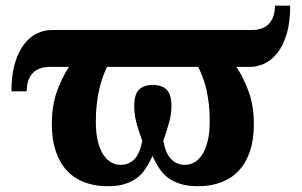

<svg xmlns="http://www.w3.org/2000/svg" viewBox="-20 -641 1054 671"><path d="M859.9 -536.1Q881.8 -536.1 897.5 -542.7Q913.1 -549.3 922.6 -561Q932.1 -572.8 936.5 -588.1Q940.9 -603.5 940.9 -621.1H994.1Q994.1 -561.5 981.4 -520.8Q968.8 -480 948.5 -454.8Q928.2 -429.7 903.3 -418.5Q878.4 -407.2 854 -407.2H806.2Q833.5 -365.7 850.3 -317.1Q867.2 -268.6 867.2 -207Q867.2 -153.8 853.8 -113.3Q840.3 -72.8 815.2 -45.4Q790 -18.1 753.9 -4.2Q717.8 9.8 672.9 9.8Q638.2 9.8 612.8 2.4Q587.4 -4.9 568.8 -18.6Q550.3 -32.2 537.1 -52Q523.9 -71.8 513.2 -96.2Q502 -71.8 489 -52Q476.1 -32.2 457.8 -18.6Q439.5 -4.9 414.8 2.4Q390.1 9.8 356 9.8Q310.5 9.8 274.4 -4.2Q238.3 -18.1 213.1 -45.4Q188 -72.8 174.6 -113.3Q161.1 -153.8 161.1 -207Q161.1 -268.6 177.5 -317.1Q193.8 -365.7 221.2 -407.2H153.8Q131.8 -407.2 116.5 -400.6Q101.1 -394 91.6 -382.3Q82 -370.6 77.6 -355Q73.2 -339.4 73.2 -321.8H20Q20 -380.9 32.7 -421.9Q45.4 -462.9 65.7 -488.3Q85.9 -513.7 110.8 -524.9Q135.7 -536.1 160.2 -536.1ZM712.9 -217.8Q712.9 -249 710 -275.6Q707 -302.2 701.9 -325.4Q696.8 -348.6 689.2 -368.7Q681.6 -388.7 672.9 -407.2H354Q345.2 -388.7 338.1 -368.4Q331.1 -348.1 325.9 -325Q320.8 -301.8 317.9 -274.7Q314.9 -247.6 314.9 -215.8Q314.9 -173.8 322.5 -145Q330.1 -116.2 342.5 -98.4Q355 -80.6 370.1 -72.8Q385.3 -64.9 400.9 -64.9Q430.2 -64.9 449.7 -84.7Q469.2 -104.5 477.1 -148.9Q469.7 -169.4 464.4 -186Q459 -202.6 455.6 -216.8Q452.1 -231 450.7 -243.9Q449.2 -256.8 449.2 -271Q449.2 -311 465.8 -327.6Q482.4 -344.2 514.2 -344.2Q545.9 -344.2 562.5 -327.6Q579.1 -311 579.1 -271Q579.1 -256.8 577.4 -244.1Q575.7 -231.4 572 -217.3Q568.4 -203.1 563.2 -186.5Q558.1 -169.9 550.8 -148.9Q558.6 -105 578.1 -85Q597.7 -64.9 627 -64.9Q642.1 -64.9 657.5 -72.8Q672.9 -80.6 685.3 -98.6Q697.8 -116.7 705.3 -146Q712.9 -175.3 712.9 -217.8Z"/></svg>

Font: Droids
Style: b
Weight: 700
Foundry: Ascender Corporation
Version: Version 1.00 build 113